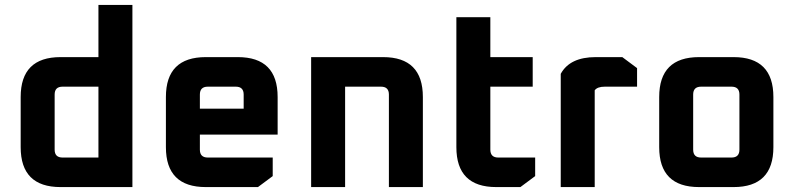

<svg xmlns="http://www.w3.org/2000/svg" viewBox="-20 -760 3226 780"><path d="M64 -162.1V-365.9Q64 -528 226.1 -528H379.9V-740H517.9V0H226.1Q64 0 64 -162.1ZM202 -152.1Q202 -120 234.1 -120H379.9V-407.9H234.1Q202 -407.9 202 -375.9Z M654 -162.1V-365.9Q654 -528 816.1 -528H946.1Q1107.9 -528 1107.9 -365.9V-213.1H792V-152.1Q792 -120 824.1 -120H1087.9V-44.6L1027.9 0H816.1Q654 0 654 -162.1ZM792 -318.6H969.9V-375.9Q969.9 -407.9 937.9 -407.9H824.1Q792 -407.9 792 -375.9Z M1244 0V-528H1536.1Q1697.9 -528 1697.9 -365.9V0H1559.9V-375.9Q1559.9 -407.9 1527.9 -407.9H1382V0Z M1834 -162.1V-690H1972V-528H2144.1V-407.9H1972V-152.1Q1972 -120 2004.1 -120H2154.1V-44.6L2094.1 0H1996.1Q1834 0 1834 -162.1Z M2258 0V-460Q2295.1 -528 2400.1 -528H2508.1L2568.1 -483.3V-407.9H2437Q2406.8 -407.9 2396 -393.1V0Z M2658 -162.1V-365.9Q2658 -528 2820.1 -528H2960.1Q3121.9 -528 3121.9 -365.9V-162.1Q3121.9 0 2960.1 0H2820.1Q2658 0 2658 -162.1ZM2796 -152.1Q2796 -120 2828.1 -120H2951.9Q2983.9 -120 2983.9 -152.1V-375.9Q2983.9 -407.9 2951.9 -407.9H2828.1Q2796 -407.9 2796 -375.9Z"/></svg>

Font: Oxanium ExtraLight
Style: Regular
Weight: 200
Designer: Severin Meyer
Version: Version 2.000